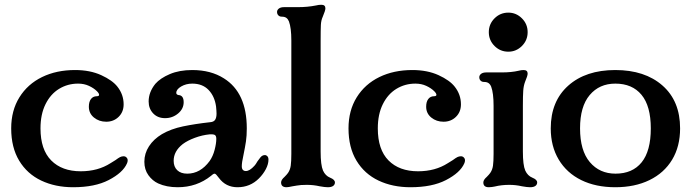

<svg xmlns="http://www.w3.org/2000/svg" viewBox="-20 -776 2902 806"><path d="M27 -237Q27 -312 61.5 -367.5Q96 -423 156.5 -452.5Q217 -482 295 -482Q358 -482 405 -460.5Q452 -439 473 -412Q499 -379 499 -338Q499 -306 478 -285.5Q457 -265 426 -265Q396 -265 374.5 -282.5Q353 -300 353 -328Q353 -349 362 -360.5Q371 -372 386 -372Q396 -372 396 -378Q396 -384 387 -393Q374 -406 353.5 -415.5Q333 -425 308 -425Q264 -425 228 -403Q192 -381 171 -338.5Q150 -296 150 -237Q150 -148 195 -102.5Q240 -57 319 -57Q391 -57 444 -91L465 -104Q477 -113 484 -116.5Q491 -120 499 -120Q506 -120 511 -115Q516 -110 516 -103Q516 -96 513 -90Q496 -51 436 -20Q378 10 287 10Q212 10 153 -18Q94 -46 60.5 -101.5Q27 -157 27 -237Z M644 -6Q620 -17 603 -40.5Q586 -64 586 -97Q586 -132 605.5 -162Q625 -192 660 -213Q698 -235 748.5 -245.5Q799 -256 862 -263Q877 -264 883 -273Q889 -282 889 -299Q889 -309 887 -329Q881 -372 855.5 -398.5Q830 -425 787 -425Q761 -425 740.5 -413Q720 -401 720 -386Q720 -379 729 -377Q751 -376 751 -347Q751 -319 727.5 -299.5Q704 -280 673 -280Q642 -280 623 -300Q604 -320 604 -350Q604 -389 632 -424Q653 -448 693 -465Q733 -482 787 -482Q865 -482 920 -447Q1016 -387 1016 -237Q1016 -206 1012.5 -182.5Q1009 -159 1002 -125Q995 -94 995 -78Q995 -68 999.5 -63Q1004 -58 1012 -58Q1028 -58 1048 -80Q1053 -85 1061 -99L1073 -115Q1081 -125 1092 -125Q1098 -125 1102.5 -120Q1107 -115 1107 -106Q1107 -87 1096 -66Q1085 -45 1067 -27Q1030 10 977 10Q928 10 899 -29Q893 -37 888.5 -42Q884 -47 881 -47Q877 -47 872 -43Q867 -39 866 -38Q806 10 726 10Q679 10 644 -6ZM766 -47Q821 -47 860 -100Q874 -120 881 -147Q888 -174 888 -193Q888 -205 882.5 -209Q877 -213 860 -212Q829 -209 798 -197.5Q767 -186 747 -171Q709 -141 709 -101Q709 -76 724 -61.5Q739 -47 766 -47Z M1160 -10Q1160 -16 1164 -22Q1168 -28 1174 -33Q1184 -43 1189 -50Q1198 -63 1200.5 -80.5Q1203 -98 1203 -130V-606Q1203 -659 1193 -686Q1189 -696 1182 -701Q1175 -706 1163 -706Q1154 -706 1148.5 -711.5Q1143 -717 1143 -726Q1143 -734 1150.5 -740Q1158 -746 1173 -746H1231Q1271 -746 1306 -753Q1318 -756 1329 -756Q1346 -756 1346 -741Q1346 -732 1335 -706Q1328 -691 1327 -671.5Q1326 -652 1326 -606V-140Q1326 -83 1336 -60Q1346 -38 1366 -30Q1386 -22 1386 -10Q1386 -1 1378.5 4.5Q1371 10 1356 10Q1344 10 1322 6Q1296 0 1268 0Q1241 0 1226 3Q1211 6 1208 6Q1190 10 1183 10Q1160 10 1160 -10Z M1443 -237Q1443 -312 1477.5 -367.5Q1512 -423 1572.5 -452.5Q1633 -482 1711 -482Q1774 -482 1821 -460.5Q1868 -439 1889 -412Q1915 -379 1915 -338Q1915 -306 1894 -285.5Q1873 -265 1842 -265Q1812 -265 1790.5 -282.5Q1769 -300 1769 -328Q1769 -349 1778 -360.5Q1787 -372 1802 -372Q1812 -372 1812 -378Q1812 -384 1803 -393Q1790 -406 1769.5 -415.5Q1749 -425 1724 -425Q1680 -425 1644 -403Q1608 -381 1587 -338.5Q1566 -296 1566 -237Q1566 -148 1611 -102.5Q1656 -57 1735 -57Q1807 -57 1860 -91L1881 -104Q1893 -113 1900 -116.5Q1907 -120 1915 -120Q1922 -120 1927 -115Q1932 -110 1932 -103Q1932 -96 1929 -90Q1912 -51 1852 -20Q1794 10 1703 10Q1628 10 1569 -18Q1510 -46 1476.5 -101.5Q1443 -157 1443 -237Z M2009 -10Q2009 -16 2013 -22Q2017 -28 2023 -33Q2033 -43 2038 -50Q2047 -63 2049.5 -80.5Q2052 -98 2052 -130V-332Q2052 -385 2042 -412Q2038 -422 2031 -427Q2024 -432 2012 -432Q2003 -432 1997.5 -437.5Q1992 -443 1992 -452Q1992 -460 1999.5 -466Q2007 -472 2022 -472H2087Q2127 -472 2157 -479Q2168 -482 2178 -482Q2195 -482 2195 -467Q2195 -458 2184 -432Q2178 -416 2176.5 -395Q2175 -374 2175 -332V-140Q2175 -83 2185 -60Q2195 -38 2215 -30Q2235 -22 2235 -10Q2235 -1 2227.5 4.5Q2220 10 2205 10Q2193 10 2171 6Q2145 0 2118 0Q2085 0 2057 7Q2052 8 2045 9Q2038 10 2032 10Q2009 10 2009 -10ZM2114 -723Q2147 -723 2171 -699Q2195 -675 2195 -641Q2195 -607 2171 -583Q2147 -559 2114 -559Q2080 -559 2056 -583Q2032 -607 2032 -641Q2032 -675 2056 -699Q2080 -723 2114 -723Z M2292 -237Q2292 -351 2365.5 -416.5Q2439 -482 2563 -482Q2687 -482 2761 -417Q2835 -352 2835 -237Q2835 -161 2801.5 -105.5Q2768 -50 2706.5 -20Q2645 10 2563 10Q2481 10 2420 -20Q2359 -50 2325.5 -106Q2292 -162 2292 -237ZM2564 -47Q2635 -47 2673.5 -94.5Q2712 -142 2712 -237Q2712 -331 2673 -378Q2634 -425 2563 -425Q2496 -425 2455.5 -377Q2415 -329 2415 -237Q2415 -144 2456 -95.5Q2497 -47 2564 -47Z"/></svg>

Font: Raigarh Medium
Style: Regular
Weight: 500
Designer: jaikishan Patel
Foundry: MagicType
Version: Version 1.000